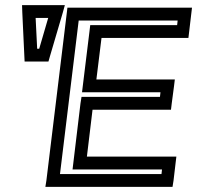

<svg xmlns="http://www.w3.org/2000/svg" viewBox="-20 -704 769 749"><path d="M657 0 665 -68 668 -93H643H319L341 -276H622H647L650 -301L659 -369L662 -394H637H356L376 -556H690H715L718 -581L726 -649L729 -674H704H268H243L240 -649L161 0L157 25H182H628H653L657 0ZM610 -25H214L287 -624H673L671 -606H357H332L329 -581L303 -369L300 -344H325H606L604 -326H323H298L294 -301L266 -68L263 -43H288H612L610 -25ZM175 -485 225 -655 233 -684H203H95H66L67 -655L75 -485L76 -464H97H147H169L175 -485ZM133 -514H125L119 -634H168L133 -514Z"/></svg>

Font: Gamestation Display Outline
Style: Italic
Weight: 400
Designer: Jonas Hecksher
Foundry: Jonas Hecksher, Playtypeª, e-types AS
Version: Version 1.003